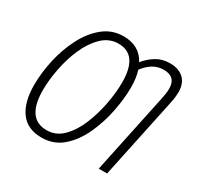

<svg xmlns="http://www.w3.org/2000/svg" viewBox="-157 -905 1121 1095"><g transform="rotate(30 403.5 -357.5)"><path d="M245 -41Q113 -41 113 -230Q113 -293 127.5 -369.5Q142 -446 172 -515Q202 -584 248 -629Q294 -674 356 -674Q483 -674 483 -492Q483 -427 468.5 -349.5Q454 -272 425 -201.5Q396 -131 351 -86Q306 -41 245 -41ZM241 10Q321 10 378 -40Q435 -90 471 -168.5Q507 -247 524 -333.5Q541 -420 541 -492Q541 -556 526 -601Q548 -632 580 -653Q612 -674 653 -674Q733 -674 733 -596Q733 -579 730 -559.5Q727 -540 723 -522L613 0H668L779 -526Q789 -571 789 -605Q789 -663 756 -693.5Q723 -724 666 -724Q615 -724 576.5 -700.5Q538 -677 509 -641Q464 -725 360 -725Q285 -725 228 -679Q171 -633 132.5 -558.5Q94 -484 74.5 -397Q55 -310 55 -229Q55 -117 101 -53.5Q147 10 241 10Z"/></g></svg>

Font: Noto Sans Display SemiCondensed Light
Style: Italic
Weight: 300
Width: 4
Italic angle: -12°
Designer: Monotype Design Team
Foundry: Monotype Imaging Inc.
Version: Version 1.900